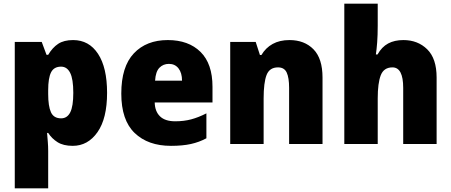

<svg xmlns="http://www.w3.org/2000/svg" viewBox="-20 -780 2443 1040"><path d="M376 -563Q462 -563 511 -488.5Q560 -414 560 -277Q560 -138 508 -64Q456 10 374 10Q323 10 291.5 -10Q260 -30 241 -60H235Q237 -35 239 -11Q241 13 241 37V240H60V-553H206L232 -483H241Q264 -522 295 -542.5Q326 -563 376 -563ZM311 -419Q272 -419 256.5 -388Q241 -357 241 -292V-271Q241 -205 256 -172Q271 -139 311 -139Q344 -139 360.5 -171.5Q377 -204 377 -277Q377 -352 360 -385.5Q343 -419 311 -419Z M889 -563Q1001 -563 1066 -499Q1131 -435 1131 -310V-225H818Q819 -177 846.5 -150Q874 -123 929 -123Q976 -123 1015.5 -133.5Q1055 -144 1098 -166V-31Q1059 -10 1014 0Q969 10 906 10Q782 10 709.5 -59.5Q637 -129 637 -273Q637 -419 705 -491Q773 -563 889 -563ZM895 -434Q864 -434 843.5 -413Q823 -392 820 -343H966Q966 -385 947 -409.5Q928 -434 895 -434Z M1548 -563Q1629 -563 1678 -513Q1727 -463 1727 -360V0H1546V-304Q1546 -359 1533 -387Q1520 -415 1486 -415Q1440 -415 1424 -374Q1408 -333 1408 -246V0H1227V-553H1365L1388 -482H1396Q1419 -521 1457 -542Q1495 -563 1548 -563Z M2026 -641Q2026 -589 2023 -550Q2020 -511 2016 -485H2025Q2048 -526 2082.5 -544.5Q2117 -563 2165 -563Q2243 -563 2294 -513Q2345 -463 2345 -360V0H2164V-304Q2164 -415 2106 -415Q2059 -415 2042.5 -372.5Q2026 -330 2026 -247V0H1845V-760H2026Z"/></svg>

Font: Noto Sans Myanmar SemiCondensed Black
Style: Regular
Weight: 900
Width: 4
Designer: Monotype Design Team
Foundry: Monotype Imaging Inc.
Version: Version 2.107; ttfautohint (v1.8.4.7-5d5b)